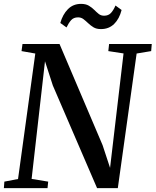

<svg xmlns="http://www.w3.org/2000/svg" viewBox="-25 -970 802 990"><path d="M-5 0 -2.5 -33.5 68 -47 157 -694 86 -706.5 91 -743H282L504 -221.5L542.5 -104.5L612 -694.5L533.5 -706.5L537.5 -743H757.5L754.5 -706.5L679.5 -694L582.5 0H475.5L247.5 -529L207 -654L138 -47.5L223.5 -33.5L220 0ZM495.5 -820Q472.5 -820 457.2 -829.2Q442 -838.5 429.8 -850.2Q417.5 -862 405.5 -871.2Q393.5 -880.5 377.5 -880.5Q354.5 -880.5 341.5 -865.8Q328.5 -851 318 -828.5L286 -851.5Q298 -895 325 -922.5Q352 -950 393 -950Q417 -950 432.8 -940.8Q448.5 -931.5 460.5 -919.5Q472.5 -907.5 484 -898.2Q495.5 -889 511.5 -889Q534 -889 547 -903Q560 -917 570.5 -941.5L602 -918.5Q590.5 -873 563.5 -846.5Q536.5 -820 495.5 -820Z"/></svg>

Font: Merriweather 60pt Medium
Style: Italic
Weight: 500
Italic angle: -7.8°
Version: Version 2.101